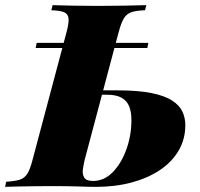

<svg xmlns="http://www.w3.org/2000/svg" viewBox="-68 -728 778 748"><path d="M71 -541 75 -561H510L506 -541ZM262 -106Q258 -89 255 -69.5Q252 -50 260 -36.5Q268 -23 294 -23Q338 -23 371.5 -57.5Q405 -92 424.5 -146.5Q444 -201 444 -260Q444 -291 435.5 -313Q427 -335 406 -347Q385 -359 348 -359H277L281 -376H389Q470 -376 522 -365.5Q574 -355 603 -336Q632 -317 643 -292.5Q654 -268 654 -241Q654 -186 628 -141.5Q602 -97 555 -65.5Q508 -34 444.5 -17Q381 0 306 0Q280 0 239.5 -1.5Q199 -3 129 -3Q102 -3 69 -2.5Q36 -2 4.5 -1.5Q-27 -1 -48 0L-44 -20Q-10 -22 9 -28Q28 -34 39 -52Q50 -70 59 -106L191 -602Q201 -639 199 -656.5Q197 -674 181.5 -680.5Q166 -687 132 -688L137 -708Q165 -707 212.5 -706Q260 -705 313 -705Q366 -705 415.5 -706Q465 -707 502 -708L497 -688Q463 -687 444 -680.5Q425 -674 414.5 -656.5Q404 -639 394 -602Z"/></svg>

Font: Playfair Display Black
Style: Italic
Weight: 900
Italic angle: -14°
Designer: Claus Eggers Sørensen
Foundry: Claus Eggers Sørensen
Version: Version 1.203